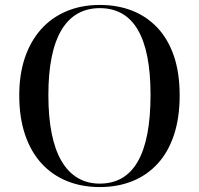

<svg xmlns="http://www.w3.org/2000/svg" viewBox="-20 -743 806 778"><path d="M384 -723Q456 -723 515 -700Q574 -677 617.5 -631Q661 -585 684.5 -516.5Q708 -448 708 -356Q708 -266 685 -196.5Q662 -127 619 -80Q576 -33 516.5 -9Q457 15 384 15Q311 15 251 -9.5Q191 -34 148 -81Q105 -128 81.5 -197.5Q58 -267 58 -357Q58 -442 81 -509.5Q104 -577 146.5 -624.5Q189 -672 249.5 -697.5Q310 -723 384 -723ZM384 -710Q334 -710 295 -688Q256 -666 229.5 -622Q203 -578 189.5 -512Q176 -446 176 -358Q176 -269 189.5 -202Q203 -135 229.5 -90Q256 -45 295 -22Q334 1 384 1Q435 1 473.5 -21Q512 -43 538 -88Q564 -133 577 -200.5Q590 -268 590 -359Q590 -447 577 -513Q564 -579 538 -623Q512 -667 473.5 -688.5Q435 -710 384 -710Z"/></svg>

Font: Kalnia
Style: Regular
Weight: 400
Designer: Frida Medrano
Foundry: Frida Medrano
Version: Version 1.105